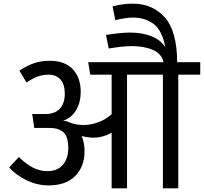

<svg xmlns="http://www.w3.org/2000/svg" viewBox="-20 -1029 1114 1049"><path d="M1074 -621H954V0H870V-621H674V0H590V-304Q542 -277 491 -277Q459 -277 426 -286Q442 -249 442 -204Q442 -119 391 -67.5Q340 -16 245 -16Q185 -16 127.5 -43Q70 -70 30 -114L83 -171Q123 -132 160.5 -113Q198 -94 239 -94Q293 -94 323 -128Q353 -162 353 -221Q353 -282 326.5 -306Q300 -330 252 -330H167L156 -406H228Q280 -406 307 -435.5Q334 -465 334 -517Q334 -568 310.5 -594.5Q287 -621 245 -621Q212 -621 183.5 -610Q155 -599 125 -578L86 -643Q126 -670 165.5 -683.5Q205 -697 252 -697Q334 -697 377.5 -651Q421 -605 421 -527Q421 -470 396 -427.5Q371 -385 324 -369Q340 -369 358 -361Q394 -346 435 -346Q477 -346 517 -361Q557 -376 590 -405V-621H473L462 -689H874Q863 -735 816 -756Q769 -777 700 -777Q652 -777 574 -764L559 -838Q641 -851 691 -851Q756 -851 806.5 -831.5Q857 -812 883 -771Q866 -863 819.5 -898Q773 -933 706 -933Q668 -933 610 -919L595 -994Q652 -1009 706 -1009Q813 -1009 880 -934.5Q947 -860 948 -689H1074Z"/></svg>

Font: FiraGOUPP
Style: Medium
Weight: 400
Designer: bBox Type
Foundry: bBox Type GmbH
Version: Version 1.001